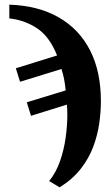

<svg xmlns="http://www.w3.org/2000/svg" viewBox="-20 -564 473 824"><path d="M191 213Q221 176 238 126.5Q255 77 262 25Q269 -27 269 -71Q269 -85 268.5 -93.5Q268 -102 267 -115L113 -67L95 -125L262 -176Q259 -204 255 -224.5Q251 -245 244 -268L66 -213L48 -271L225 -326Q192 -408 138.5 -443Q85 -478 20 -485V-544Q143 -540 231 -490Q319 -440 366 -349Q413 -258 413 -130Q413 -85 406 -35Q399 15 380.5 65Q362 115 327 160Q292 205 236 240Z"/></svg>

Font: Noto Serif
Style: Bold
Weight: 700
Designer: Monotype Design Team
Foundry: Monotype Imaging Inc.
Version: Version 2.014